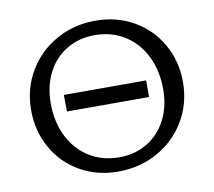

<svg xmlns="http://www.w3.org/2000/svg" viewBox="-75 -751 940 843"><g transform="rotate(-10 394.5 -329.0)"><path d="M56 -325Q56 -421 102 -498.5Q148 -576 227 -620Q306 -664 401 -664Q496 -664 572 -620.5Q648 -577 691 -501Q734 -425 734 -333Q734 -237 688 -159.5Q642 -82 562.5 -38Q483 6 387 6Q292 6 216.5 -37.5Q141 -81 98.5 -157Q56 -233 56 -325ZM643 -316Q643 -400 610.5 -465Q578 -530 520 -566Q462 -602 387 -602Q317 -602 262 -569Q207 -536 176.5 -476.5Q146 -417 146 -340Q146 -257 178.5 -192Q211 -127 269 -91Q327 -55 402 -55Q472 -55 527 -88Q582 -121 612.5 -180.5Q643 -240 643 -316ZM209 -367H576V-293H210Z"/></g></svg>

Font: Ysabeau Infant Medium
Style: Regular
Weight: 500
Designer: Christian Thalmann (Catharsis Fonts)
Version: Version 0.003